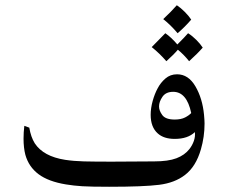

<svg xmlns="http://www.w3.org/2000/svg" viewBox="-20 -708 862 734"><path d="M760 -269Q762 -247 762 -236Q762 -185 748 -137Q729 -71 687 -39Q648 -9 588.5 -1.5Q529 6 397 6Q328 6 295 4Q262 2 232 -3Q165 -14 127.5 -42Q90 -70 77 -116Q70 -143 70 -178Q70 -202 73 -227L92 -220Q98 -184 113 -160Q146 -110 229 -97Q262 -92 301 -91Q340 -90 407 -90L569 -91Q623 -91 654.5 -103Q686 -115 704 -138Q715 -152 721 -169Q727 -186 725 -203Q698 -177 648 -177Q606 -177 583 -198Q556 -222 556 -269Q556 -294 563.5 -321.5Q571 -349 583 -371Q594 -392 612.5 -408Q631 -424 657 -424Q700 -424 727 -378Q754 -332 760 -269ZM642 -357Q614 -357 601 -338Q588 -319 588 -301Q588 -285 600.5 -268Q613 -251 648 -251Q672 -251 687.5 -259Q703 -267 711 -276Q694 -357 642 -357ZM604 -635Q635 -664 656 -688Q671 -678 686.5 -662.5Q702 -647 711 -633Q687 -605 659 -581Q632 -613 604 -635ZM755 -526Q736 -504 703 -474Q684 -498 660 -518Q644 -499 616 -474Q590 -504 560 -528Q598 -566 612 -581Q634 -566 658 -538Q688 -568 699 -581Q715 -571 730.5 -555.5Q746 -540 755 -526Z"/></svg>

Font: Mirza
Style: Regular
Weight: 400
Designer: Arabic design by Kourosh Beigpour, Latin design by Eduardo Tunni, engineering by Lasse Fister
Version: Version 1.000